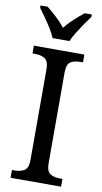

<svg xmlns="http://www.w3.org/2000/svg" viewBox="-101 -977 544 1022"><g transform="rotate(10 170.5 -465.5)"><path d="M34 0V-42H50Q79 -42 100.5 -54.5Q122 -67 122 -113V-601Q122 -647 100.5 -659.5Q79 -672 50 -672H34V-714H307V-672H292Q261 -672 240.5 -659.5Q220 -647 220 -601V-113Q220 -67 241 -54.5Q262 -42 292 -42H307V0ZM125 -771Q116 -794 99.5 -820.5Q83 -847 64.5 -873Q46 -899 32 -918V-931H70Q96 -911 122.5 -886Q149 -861 170 -835Q191 -861 218 -886Q245 -911 271 -931H309V-918Q295 -899 277 -873Q259 -847 242.5 -820.5Q226 -794 216 -771Z"/></g></svg>

Font: Noto Serif SemiCondensed
Style: Regular
Weight: 400
Width: 4
Designer: Monotype Design Team
Foundry: Monotype Imaging Inc.
Version: Version 2.013